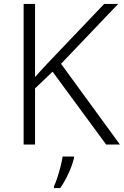

<svg xmlns="http://www.w3.org/2000/svg" viewBox="-20 -734 629 975"><path d="M589 0H519L247 -370L158 -285V0H100V-714H158V-343Q179 -367 201 -390.5Q223 -414 245 -437L509 -714H580L290 -410ZM356 68Q351 90 340.5 117Q330 144 316 171Q302 198 286 221H254V212Q262 196 271 168.5Q280 141 287.5 111.5Q295 82 298 61H356Z"/></svg>

Font: Noto Sans Hebrew Light
Style: Regular
Weight: 300
Designer: Monotype Design Team
Foundry: Monotype Imaging Inc.
Version: Version 2.003